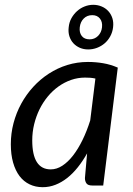

<svg xmlns="http://www.w3.org/2000/svg" viewBox="-20 -771 551 798"><path d="M25 0ZM409 0H363Q345.5 0 339.2 -9Q333 -18 333 -31L342 -133.5Q324 -101.5 303.2 -75.5Q282.5 -49.5 259.2 -31.2Q236 -13 210.5 -3Q185 7 157.5 7Q127.5 7 103 -4.8Q78.5 -16.5 61.2 -39.2Q44 -62 34.5 -95.2Q25 -128.5 25 -171.5Q25 -216.5 36.2 -259.2Q47.5 -302 68.2 -340Q89 -378 118 -409.8Q147 -441.5 182.8 -464.8Q218.5 -488 259.5 -500.8Q300.5 -513.5 345.5 -513.5Q378 -513.5 408.8 -508.2Q439.5 -503 469.5 -490ZM191 -67Q215.5 -67 239 -82.2Q262.5 -97.5 283.5 -124.5Q304.5 -151.5 322.8 -188.8Q341 -226 355 -270.5L376.5 -444.5Q365.5 -447 354.8 -447.8Q344 -448.5 333.5 -448.5Q303.5 -448.5 275.5 -438.8Q247.5 -429 223 -411.5Q198.5 -394 178.5 -369.8Q158.5 -345.5 144.2 -316.5Q130 -287.5 122 -254.8Q114 -222 114 -187.5Q114 -67 191 -67ZM265.5 -657.5Q267.5 -678.5 277 -695.5Q286.5 -712.5 300.5 -725Q314.5 -737.5 331.8 -744.2Q349 -751 367.5 -751Q386 -751 402.2 -744.2Q418.5 -737.5 430 -725Q441.5 -712.5 447 -695.5Q452.5 -678.5 450 -657.5Q447.5 -637 438.2 -620Q429 -603 415 -591Q401 -579 383.2 -572.2Q365.5 -565.5 346.5 -565.5Q328 -565.5 312.2 -572.2Q296.5 -579 285.2 -591Q274 -603 268.5 -620Q263 -637 265.5 -657.5ZM311.5 -657.5Q309 -635.5 319.8 -621.5Q330.5 -607.5 352.5 -607.5Q373 -607.5 387.2 -621.5Q401.5 -635.5 404 -657.5Q406.5 -680 395.2 -694Q384 -708 363.5 -708Q342 -708 328 -694Q314 -680 311.5 -657.5Z"/></svg>

Font: Lato
Style: Italic
Weight: 400
Italic angle: -7°
Designer: Lukasz Dziedzic
Foundry: tyPoland Lukasz Dziedzic
Version: Version 2.007; 2014-02-27